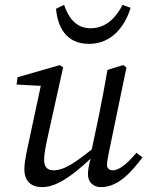

<svg xmlns="http://www.w3.org/2000/svg" viewBox="-20 -755 612 788"><path d="M153 13C221 13 296 -48 394 -144H401L394 -172C295 -91 247 -56 199 -56C175 -56 161 -70 161 -99C161 -121 167 -153 176 -194L239 -478L226 -488L52 -438L48 -408L159 -402L152 -424L101 -186C93 -147 80 -97 80 -60C80 -11 109 13 153 13ZM394 13C466 13 519 -49 565 -109L540 -128C499 -80 469 -56 442 -56C430 -56 419 -64 419 -78C419 -89 423 -110 428 -135L499 -478L486 -488L421 -468C410 -404 398 -340 385 -276L352 -120H356C342 -70 341 -53 341 -39C341 -4 367 13 394 13ZM345 -575C441 -575 494 -650 516 -723L483 -735C456 -682 414 -639 352 -639C291 -639 261 -683 243 -735L210 -719C216 -649 248 -575 345 -575Z"/></svg>

Font: Source Serif 4 Variable
Style: Italic
Weight: 400
Italic angle: -12°
Designer: Frank Grießhammer
Foundry: Adobe Systems Incorporated
Version: Version 4.004;hotconv 1.0.116;makeotfexe 2.5.65601